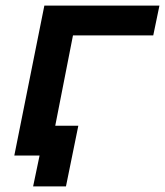

<svg xmlns="http://www.w3.org/2000/svg" viewBox="-20 -554 588 684"><path d="M31 0 138 -534H548L526 -428H240L156 0ZM98 110 121 0H31L53 -106H259L215 110Z"/></svg>

Font: Montserrat SemiBold
Style: Italic
Weight: 600
Italic angle: -11.3°
Designer: Julieta Ulanovsky
Foundry: Julieta Ulanovsky
Version: Version 9.000; ttfautohint (v1.8.4.7-5d5b)